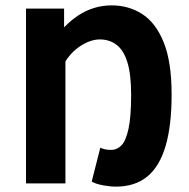

<svg xmlns="http://www.w3.org/2000/svg" viewBox="-20 -684 706 716"><path d="M412 12Q391 12 364 7Q337 2 322 -7L354 -133Q363 -129 372.5 -127Q382 -125 395 -125Q416 -125 432.5 -141.5Q449 -158 459 -202.5Q469 -247 469 -331Q469 -407 455 -452Q441 -497 414.5 -517Q388 -537 352 -537Q331 -537 308 -527.5Q285 -518 263 -500Q241 -482 224 -455V0H77V-652H219V-582Q244 -608 272 -626.5Q300 -645 331.5 -654.5Q363 -664 396 -664Q460 -664 510.5 -631.5Q561 -599 590.5 -526Q620 -453 620 -331Q620 -216 597.5 -139.5Q575 -63 529 -25.5Q483 12 412 12Z"/></svg>

Font: Source Sans 3
Style: Bold
Weight: 700
Designer: Paul D. Hunt
Foundry: Adobe
Version: Version 3.052;hotconv 1.1.0;makeotfexe 2.6.0